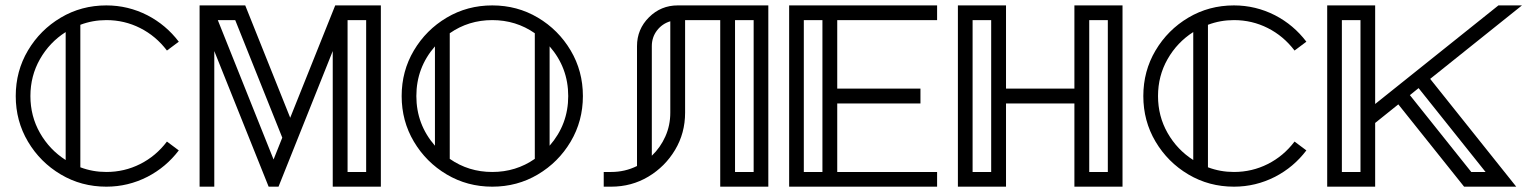

<svg xmlns="http://www.w3.org/2000/svg" viewBox="-20 -701 5774 721"><path d="M379.4 0Q285.6 0 208.3 -45.9Q130.9 -91.8 85 -169.2Q39.1 -246.6 39.1 -340.3Q39.1 -434.1 85 -511.5Q130.9 -588.9 208.3 -634.8Q285.6 -680.7 379.4 -680.7Q460.9 -680.7 533.7 -643.6Q603.5 -607.4 651.4 -544.4L606.9 -511.2Q565.4 -565.9 506.3 -595.7Q447.3 -625.5 379.4 -625.5Q328.1 -625.5 281.7 -607.9V-72.8Q328.1 -55.2 379.4 -55.2Q447.3 -55.2 506.3 -85Q565.4 -114.7 606.9 -169.4L651.4 -136.2Q603.5 -73.2 533.7 -37.1Q460.9 0 379.4 0ZM226.6 -100.1V-580.6Q166 -542 130.1 -479Q94.2 -416 94.2 -340.3Q94.2 -264.6 130.1 -201.7Q166 -138.7 226.6 -100.1Z M1007.3 -102.1 1040 -184.1 863.3 -625.5H797.9ZM1355 -55.2V-625.5H1285.2V-55.2ZM1410.2 0H1229.5V-509.3L1025.9 0H988.8L784.7 -509.3V0H729.5V-680.7H900.9L1069.8 -258.8L1238.8 -680.7H1410.2Z M1828.6 0Q1734.9 0 1657.5 -45.9Q1580.1 -91.8 1534.2 -169.2Q1488.3 -246.6 1488.3 -340.3Q1488.3 -434.1 1534.2 -511.5Q1580.1 -588.9 1657.5 -634.8Q1734.9 -680.7 1828.6 -680.7Q1922.4 -680.7 1999.8 -634.8Q2077.1 -588.9 2123 -511.5Q2168.9 -434.1 2168.9 -340.3Q2168.9 -246.6 2123 -169.2Q2077.1 -91.8 1999.8 -45.9Q1922.4 0 1828.6 0ZM1613.3 -153.8V-526.9Q1543.5 -446.8 1543.5 -340.3Q1543.5 -233.9 1613.3 -153.8ZM1828.6 -55.2Q1917.5 -55.2 1988.3 -104.5V-576.2Q1917.5 -625.5 1828.6 -625.5Q1739.7 -625.5 1668.9 -576.2V-104.5Q1739.7 -55.2 1828.6 -55.2ZM2043.9 -153.8Q2113.8 -233.9 2113.8 -340.3Q2113.8 -446.8 2043.9 -526.9Z M2427.7 -116.2Q2460 -147 2478.5 -188.5Q2497.1 -230 2497.1 -277.8V-621.1Q2466.3 -611.8 2447 -586.4Q2427.7 -561 2427.7 -527.8ZM2810.1 -55.2V-625.5H2740.2V-55.2ZM2865.2 0H2684.6V-625.5H2552.7V-277.8Q2552.7 -201.2 2515.1 -138.2Q2477.5 -75.2 2414.6 -37.6Q2351.6 0 2274.9 0H2247.1V-55.2H2274.9Q2327.1 -55.2 2372.1 -77.6V-527.8Q2372.1 -591.3 2417 -636Q2461.9 -680.7 2524.9 -680.7H2865.2Z M3499 0H2943.4V-680.7H3499V-625.5H3124V-368.2H3436.5V-312.5H3124V-55.2H3499ZM3068.4 -55.2V-625.5H2998.5V-55.2Z M4195.3 0H4014.6V-312.5H3757.8V0H3577.1V-680.7H3757.8V-368.2H4014.6V-680.7H4195.3ZM3702.1 -55.2V-625.5H3632.3V-55.2ZM4140.1 -55.2V-625.5H4070.3V-55.2Z M4613.8 0Q4520 0 4442.6 -45.9Q4365.2 -91.8 4319.3 -169.2Q4273.4 -246.6 4273.4 -340.3Q4273.4 -434.1 4319.3 -511.5Q4365.2 -588.9 4442.6 -634.8Q4520 -680.7 4613.8 -680.7Q4695.3 -680.7 4768.1 -643.6Q4837.9 -607.4 4885.7 -544.4L4841.3 -511.2Q4799.8 -565.9 4740.7 -595.7Q4681.6 -625.5 4613.8 -625.5Q4562.5 -625.5 4516.1 -607.9V-72.8Q4562.5 -55.2 4613.8 -55.2Q4681.6 -55.2 4740.7 -85Q4799.8 -114.7 4841.3 -169.4L4885.7 -136.2Q4837.9 -73.2 4768.1 -37.1Q4695.3 0 4613.8 0ZM4460.9 -100.1V-580.6Q4400.4 -542 4364.5 -479Q4328.6 -416 4328.6 -340.3Q4328.6 -264.6 4364.5 -201.7Q4400.4 -138.7 4460.9 -100.1Z M5088.9 -55.2V-625.5H5019V-55.2ZM5558.6 -55.2 5307.1 -370.1 5274.4 -343.8 5504.9 -55.2ZM5673.8 0H5478L5231 -309.1L5144 -239.3V0H4963.9V-680.7H5144V-310.5L5606.9 -680.7H5695.3L5350.6 -404.8Z"/></svg>

Font: X Company
Style: Regular
Weight: 400
Designer: GGBotNet
Foundry: GGBotNet
Version: 0.90